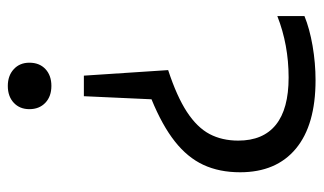

<svg xmlns="http://www.w3.org/2000/svg" viewBox="-180 -408 788 467"><g transform="rotate(-90 213.5 -174.0)"><path d="M295 -496Q295 -471.5 279.5 -457Q264 -442.5 238.5 -442.5Q213 -442.5 197.5 -457.2Q182 -472 182 -496Q182 -519.5 197.5 -534Q213 -548.5 238.5 -548.5Q263.5 -548.5 279.2 -534Q295 -519.5 295 -496ZM277 -158.5Q213 -137.5 175.2 -112.8Q137.5 -88 121.5 -57.8Q105.5 -27.5 105.5 12Q105.5 72.5 144 103.5Q182.5 134.5 259 134.5Q338.5 134.5 408.5 107V173Q378 185.5 336 192.8Q294 200 252.5 200Q143.5 200 86 152.2Q28.5 104.5 28.5 16.5Q28.5 -34 46.5 -72.8Q64.5 -111.5 103.5 -142.2Q142.5 -173 206 -199L213.5 -363.5H263.5Z"/></g></svg>

Font: Encode Sans Semi Condensed
Style: Regular
Weight: 400
Width: 4
Designer: Multiple Designers
Foundry: Impallari Type
Version: Version 2.000